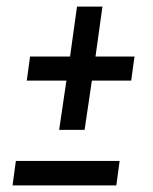

<svg xmlns="http://www.w3.org/2000/svg" viewBox="-20 -561 462 581"><path d="M18 0 28 -74H342L332 0ZM290 -541 269 -390H387L377 -317H258L236 -168H159L181 -317H61L71 -390H192L213 -541Z"/></svg>

Font: Fira Sans Extra Condensed
Style: Italic
Weight: 400
Width: 3
Italic angle: -8°
Designer: Carrois Corporate & Edenspiekermann AG
Foundry: Carrois Corporate GbR & Edenspiekermann AG
Version: Version 4.203